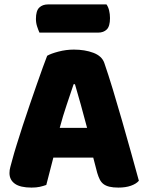

<svg xmlns="http://www.w3.org/2000/svg" viewBox="-20 -841 667 871"><path d="M194 -588Q211 -598 245.5 -607Q280 -616 315 -616Q365 -616 403.5 -601.5Q442 -587 453 -556Q471 -504 492 -435Q513 -366 534 -292.5Q555 -219 575 -147.5Q595 -76 610 -21Q598 -7 574 1.5Q550 10 517 10Q493 10 476.5 6Q460 2 449.5 -6Q439 -14 432.5 -27Q426 -40 421 -57L403 -126H222Q214 -96 206 -64Q198 -32 190 -2Q176 3 160.5 6.5Q145 10 123 10Q72 10 47.5 -7.5Q23 -25 23 -56Q23 -70 27 -84Q31 -98 36 -117Q43 -144 55.5 -184Q68 -224 83 -270.5Q98 -317 115 -366Q132 -415 147 -458.5Q162 -502 174.5 -536Q187 -570 194 -588ZM314 -459Q300 -417 282.5 -365.5Q265 -314 251 -261H375Q361 -315 346.5 -366.5Q332 -418 320 -459ZM159 -693Q154 -704 148.5 -720.5Q143 -737 143 -755Q143 -792 158 -806.5Q173 -821 198 -821H463Q471 -810 475 -793.5Q479 -777 479 -759Q479 -722 464.5 -707.5Q450 -693 425 -693Z"/></svg>

Font: Baloo Chettan
Style: Regular
Weight: 400
Designer: Maithili Shingre and Ek Type
Foundry: Ek Type
Version: Version 1.443;PS 1.000;hotconv 16.6.51;makeotf.lib2.5.65220;